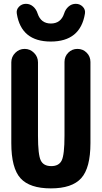

<svg xmlns="http://www.w3.org/2000/svg" viewBox="-20 -990 540 1019"><path d="M320.3 -918Q327.1 -940.4 343.8 -955.1Q360.4 -969.7 382.3 -969.7Q404.3 -969.7 419.4 -954.1Q434.6 -938.5 430.7 -917Q406.2 -769.5 249.5 -769.5Q92.8 -769.5 69.3 -917Q65.4 -938.5 80.6 -954.1Q95.7 -969.7 117.7 -969.7Q139.6 -969.7 156.2 -955.1Q172.9 -940.4 179.7 -918Q197.3 -865.2 250 -865.2Q302.7 -865.2 320.3 -918ZM460 -661.1V-230.5Q460 -98.6 411.1 -44.4Q362.3 9.8 250 9.8Q137.7 9.8 88.9 -43.9Q40 -97.7 40 -230.5V-659.2Q40 -688.5 61 -709.5Q82 -730.5 110.8 -730.5Q139.6 -730.5 160.6 -709.5Q181.6 -688.5 181.6 -659.2V-269.5Q181.6 -168.9 196.3 -138.7Q210.9 -108.4 252 -108.4Q293 -108.4 307.6 -138.7Q322.3 -168.9 322.3 -269.5V-661.1Q322.3 -690.4 342.3 -710.4Q362.3 -730.5 391.1 -730.5Q419.9 -730.5 439.9 -710.4Q460 -690.4 460 -661.1Z"/></svg>

Font: Rounded-X Mgen+ 2m bold
Style: Bold
Weight: 700
Designer: [Source Han Sans]
Ryoko NISHIZUKA  (kana & ideographs); Paul D. Hunt (Latin, Greek & Cyrillic); Wenlong ZHANG  (bopomofo
Version: Version 1.059.20150602